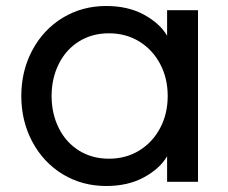

<svg xmlns="http://www.w3.org/2000/svg" viewBox="-20 -523 761 640"><path d="M51 -203Q51 -287 88 -356Q125 -425 189.5 -464Q254 -503 334 -503Q407 -503 460 -474Q513 -445 537 -404V-489H640V83H537V-2Q513 39 460 68Q407 97 334 97Q254 97 189.5 58Q125 19 88 -50Q51 -119 51 -203ZM539 -203Q539 -262 514 -309.5Q489 -357 444.5 -384.5Q400 -412 343 -412Q287 -412 243.5 -385Q200 -358 176 -310Q152 -262 152 -203Q152 -144 176 -96Q200 -48 243.5 -21Q287 6 343 6Q400 6 444.5 -21.5Q489 -49 514 -96.5Q539 -144 539 -203Z"/></svg>

Font: Gmarket Sans TTF Medium
Style: Regular
Weight: 500
Designer: Creative Director : Sungho Lee; Art Director : Kiwoong Choi; Project Manager : Sori Yang, Jongwook Yoon; Font Designer :
Foundry: Sandoll Inc.
Version: Version 1.000;hotconv 1.0.109;makeotfexe 2.5.65596